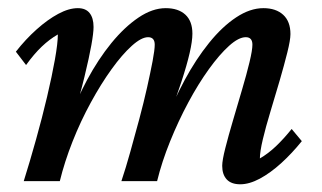

<svg xmlns="http://www.w3.org/2000/svg" viewBox="-20 -451 802 478"><path d="M578.1 7.8Q555.7 7.8 544.4 -4.4Q533.2 -16.6 533.2 -38.1Q533.2 -51.8 541 -82.5Q548.8 -113.3 560.1 -151.4Q571.3 -189.5 582.5 -227.5Q593.8 -265.6 601.1 -295.9Q608.4 -326.2 608.4 -339.8Q608.4 -358.4 591.8 -358.4Q574.2 -358.4 550.3 -336.9Q526.4 -315.4 500 -278.8Q473.6 -242.2 448.7 -195.8Q423.8 -149.4 403.3 -98.6Q382.8 -47.9 371.1 0H282.2Q293 -32.2 304.2 -72.3Q315.4 -112.3 326.7 -154.3Q337.9 -196.3 346.2 -233.4Q354.5 -270.5 359.9 -298.8Q365.2 -327.1 365.2 -339.8Q365.2 -358.4 348.6 -358.4Q332 -358.4 308.1 -336.9Q284.2 -315.4 257.8 -278.8Q231.4 -242.2 206.1 -195.8Q180.7 -149.4 160.6 -98.6Q140.6 -47.9 128.9 0H39.1Q54.7 -49.8 69.8 -104Q85 -158.2 97.2 -210Q109.4 -261.7 116.7 -302.7Q124 -343.8 124 -365.2Q103.5 -353.5 84 -335Q64.5 -316.4 44.9 -289.1L19.5 -322.3Q43.9 -353.5 71.3 -377.9Q98.6 -402.3 125 -416.5Q151.4 -430.7 173.8 -430.7Q193.4 -430.7 203.1 -418.5Q212.9 -406.2 212.9 -383.8Q212.9 -369.1 207.5 -338.9Q202.1 -308.6 190.4 -260.3Q178.7 -211.9 158.2 -142.6H149.4Q168.9 -200.2 196.8 -252Q224.6 -303.7 257.3 -343.8Q290 -383.8 324.7 -407.2Q359.4 -430.7 392.6 -430.7Q423.8 -430.7 441.4 -414.6Q459 -398.4 459 -367.2Q459 -348.6 452.1 -318.8Q445.3 -289.1 431.2 -246.1Q417 -203.1 394.5 -142.6H389.6Q412.1 -200.2 439.9 -252Q467.8 -303.7 500.5 -344.2Q533.2 -384.8 567.9 -407.7Q602.5 -430.7 635.7 -430.7Q667 -430.7 685.1 -414.1Q703.1 -397.5 703.1 -366.2Q703.1 -351.6 695.3 -320.3Q687.5 -289.1 676.3 -250.5Q665 -211.9 653.3 -173.3Q641.6 -134.8 634.3 -104Q627 -73.2 627 -56.6Q647.5 -68.4 667 -86.9Q686.5 -105.5 706.1 -129.9L731.4 -99.6Q707 -69.3 680.2 -44.9Q653.3 -20.5 627 -6.3Q600.6 7.8 578.1 7.8Z"/></svg>

Font: Crimson Pro ExtraLight Medium
Style: Italic
Weight: 500
Italic angle: -12°
Version: Version 1.002